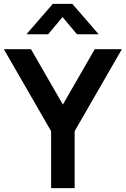

<svg xmlns="http://www.w3.org/2000/svg" viewBox="-20 -975 652 995"><path d="M117 -797.5 253.7 -955H354.7L491.3 -797.5H378.8L304.2 -886.7L229.5 -797.5ZM244.8 0V-295.2L0 -720H140.5L305.8 -433.2L471 -720H611.5L366.8 -295.2V0Z"/></svg>

Font: Hauora
Style: Regular
Weight: 400
Designer: Wayne Shih
Foundry: WCYS
Version: Version 1.001